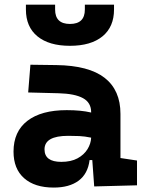

<svg xmlns="http://www.w3.org/2000/svg" viewBox="-20 -803 626 832"><path d="M212.9 9.8Q130.4 9.8 84.5 -30.8Q38.6 -71.3 38.6 -146Q38.6 -232.9 98.6 -279.3Q158.7 -325.7 269 -325.7Q301.3 -325.7 326.4 -323.2Q351.6 -320.8 375 -315.4V-316.9Q375 -358.4 339.6 -377.7Q304.2 -397 234.4 -398.9L102.1 -402.3L111.8 -522.5L224.6 -521Q365.2 -519 433.6 -465.6Q502 -412.1 502 -309.6V-118.2L573.7 -107.4V0L388.2 4.9L379.9 -109.4H368.2Q360.8 -49.8 320.6 -20Q280.3 9.8 212.9 9.8ZM172.9 -155.8Q172.9 -101.6 245.6 -101.6Q287.6 -101.6 315.9 -116.9Q344.2 -132.3 359.1 -156.5Q374 -180.7 375 -206.5Q346.7 -212.4 323.7 -213.4Q300.8 -214.4 275.4 -214.4Q172.9 -214.4 172.9 -155.8ZM283.2 -604.5Q192.4 -604.5 142.3 -645.5Q92.3 -686.5 92.3 -761.7V-782.7H218.8V-761.7Q218.8 -699.2 283.2 -699.2Q347.7 -699.2 347.7 -761.7V-782.7H474.1V-761.7Q474.1 -686.5 424.1 -645.5Q374 -604.5 283.2 -604.5Z"/></svg>

Font: Caskaydia Cove
Style: Bold
Weight: 700
Monospace: yes
Designer: Aaron Bell
Foundry: Saja Typeworks
Version: Version 4.300; ttfautohint (v1.8.3)